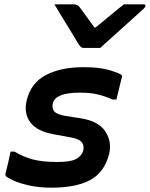

<svg xmlns="http://www.w3.org/2000/svg" viewBox="-20 -858 693 889"><path d="M444 -636H367Q360 -636 355 -640Q350 -644 341 -658Q336 -667 323.5 -687.5Q311 -708 294.5 -735Q278 -762 261.5 -789Q245 -816 232 -838H320Q338 -838 347 -827Q354 -817 372 -793Q390 -769 417 -731H423Q467 -767 497.5 -792.5Q528 -818 554 -838H644Q655 -838 653 -829Q652 -825 648 -820.5Q644 -816 627 -801Q612 -788 587 -765Q562 -742 534 -717Q506 -692 481.5 -670Q457 -648 444 -636ZM246 -108Q308 -108 333.5 -122.5Q359 -137 365 -160Q371 -180 360.5 -197Q350 -214 307 -222L230 -236Q151 -250 120 -292Q89 -334 104 -395Q124 -475 193.5 -511Q263 -547 366 -547Q443 -547 489.5 -532.5Q536 -518 543 -510Q547 -506 544 -500Q538 -473 531.5 -448.5Q525 -424 519 -397H501Q466 -413 431.5 -421Q397 -429 349 -429Q238 -429 225 -381Q220 -361 228.5 -346Q237 -331 273 -323L355 -310Q437 -297 468 -249Q499 -201 485 -144Q463 -59 397 -24Q331 11 218 11Q162 11 116.5 1Q71 -9 42.5 -22Q14 -35 7 -43Q4 -47 5 -52Q13 -83 18.5 -107.5Q24 -132 29 -156H47Q89 -131 133 -119.5Q177 -108 246 -108Z"/></svg>

Font: Recursive Sn Lnr St SmB
Style: Italic
Weight: 600
Italic angle: -15°
Version: Version 1.079;hotconv 1.0.112;makeotfexe 2.5.65598; ttfautoh